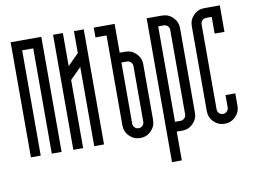

<svg xmlns="http://www.w3.org/2000/svg" viewBox="-77 -683 1245 939"><g transform="rotate(-10 545.5 -214.0)"><path d="M77.9 -522.7V0H29.2V-571.4H181.6V0H132.9V-522.7Z M392.3 0H343.6V-393.2L288.6 -338.2V0H239.9Q239.9 0 239.9 -571.4H288.6V-407.3L343.6 -462.3V-571.4H392.3Q392.3 -571.4 392.3 0Z M496.9 -522.7H441.9V-571.4Q441.9 -571.4 545.6 -571.4V-428.6H573.1Q604.7 -428.6 627 -406.3Q649.3 -384 649.3 -352.4V-76.2Q649.3 -44.6 627 -22.3Q604.7 0 573.1 0Q541.4 0 519.2 -22.3Q496.9 -44.6 496.9 -76.2ZM545.6 -76.2Q545.6 -65 553.5 -56.9Q561.4 -48.7 573.1 -48.7Q584.3 -48.7 592.5 -56.6Q600.6 -64.6 600.6 -76.2V-352.4Q600.6 -363.6 592.5 -371.7Q584.3 -379.8 573.1 -379.8H545.6Z M753.4 -48.7H780.9Q792.2 -48.7 800.3 -56.9Q808.4 -65 808.4 -76.2V-495.2Q808.4 -506.9 800.3 -514.8Q792.2 -522.7 780.9 -522.7H753.4ZM704.7 142.9V-571.4H780.9Q812.6 -571.4 834.9 -549.1Q857.1 -526.9 857.1 -495.2V-76.2Q857.1 -44.6 834.9 -22.3Q812.6 0 780.9 0H753.4V142.9Z M991.7 -522.7Q980 -522.7 972.1 -514.8Q964.2 -506.9 964.2 -495.2V-73.3Q964.2 -61.6 972.1 -53.7Q980 -45.8 991.7 -45.8Q1002.9 -45.8 1011 -53.7Q1019.2 -61.6 1019.2 -73.3V-134.5H1067.9V-73.3Q1067.9 -41.6 1045.6 -19.4Q1023.3 2.9 991.7 2.9Q960 2.9 937.7 -19.4Q915.5 -41.6 915.5 -73.3V-495.2Q915.5 -526.9 937.7 -549.1Q960 -571.4 991.7 -571.4H1067.9V-439.8H1019.2V-522.7Z"/></g></svg>

Font: Marapfhont
Style: Book
Weight: 400
Version: Version 0.15